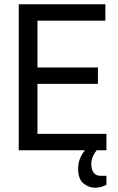

<svg xmlns="http://www.w3.org/2000/svg" viewBox="-20 -706 556 902"><path d="M68 0V-686H475V-609H156V-389H440V-312H156V-77H480V0H434Q425 11 417 27.5Q409 44 409 66Q409 89 419.5 104.5Q430 120 454 120H480V162Q468 169 453.5 172.5Q439 176 428 176Q397 176 372 155.5Q347 135 347 87Q347 60 356 38.5Q365 17 379 0Z"/></svg>

Font: Archivo Condensed
Style: Regular
Weight: 400
Width: 3
Designer: Hector Gatti
Foundry: Omnibus-Type
Version: Version 2.001; ttfautohint (v1.8.3)